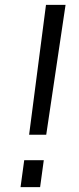

<svg xmlns="http://www.w3.org/2000/svg" viewBox="-20 -765 323 785"><path d="M169 -214 248 -745H168L99 -214ZM144 0 159 -110H79L64 0Z"/></svg>

Font: Plus Jakarta Sans
Style: Italic
Weight: 400
Italic angle: -8°
Designer: Gumpita Rahayu
Foundry: Tokotype
Version: Version 2.071;gftools[0.9.30]